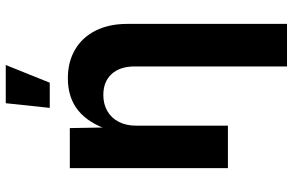

<svg xmlns="http://www.w3.org/2000/svg" viewBox="-194 -613 1011 663"><g transform="rotate(-90 311.5 -281.5)"><path d="M209 0H62.5V-545.9H200.7L203.1 -409.7H194.3Q216.3 -479.5 260.5 -516.1Q304.7 -552.7 372.6 -552.7Q429.2 -552.7 471.7 -527.8Q514.2 -502.9 537.4 -456.5Q560.5 -410.2 560.5 -347.2V204.1H413.6V-321.8Q413.6 -372.6 387.5 -401.4Q361.3 -430.2 314.9 -430.2Q283.7 -430.2 259.8 -416.5Q235.8 -402.8 222.4 -377.2Q209 -351.6 209 -315.9ZM286.6 -767.1H418.5L357.4 -615.2H270.5Z"/></g></svg>

Font: Inter RS Variable
Style: Regular
Weight: 400
Designer: Rasmus Andersson (customised by Maria Ramos and Noel Pretorius)
Foundry: rsms
Version: Version 3.001;Glyphs 3.2.3 (3260)